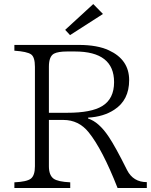

<svg xmlns="http://www.w3.org/2000/svg" viewBox="-20 -935 743 945"><path d="M50.8 -713.9H367.7Q459 -713.9 515.6 -687.5Q615.7 -641.6 615.7 -540.5Q615.7 -442.4 542.5 -395Q490.2 -360.4 413.6 -356V-351.6Q466.3 -335 514.6 -262.7Q547.4 -214.4 605.5 -97.7Q635.7 -38.6 702.6 -38.6V-9.8H558.6Q483.9 -200.2 416.5 -283.7Q367.7 -344.7 291.5 -344.7H220.7V-116.7Q220.7 -72.8 243.7 -55.7Q264.6 -40.5 325.7 -37.6V-9.8H50.8V-37.6Q112.3 -40.5 131.8 -55.7Q151.9 -71.3 151.9 -116.7V-606Q151.9 -654.3 132.8 -667.5Q113.3 -681.2 50.8 -685.5ZM220.7 -379.9H310.5Q429.7 -379.9 483.4 -413.1Q541.5 -448.7 541.5 -530.8Q541.5 -681.6 348.6 -681.6H310.5Q266.1 -681.6 245.6 -670.9Q220.7 -657.2 220.7 -606.9ZM439 -915 486.8 -866.2 324.7 -762.2 300.8 -788.1Z"/></svg>

Font: I.Ming
Style: Regular
Weight: 400
Designer: Ichiten Fonts Project
Version: Version 5.10 Mar 24, 2018